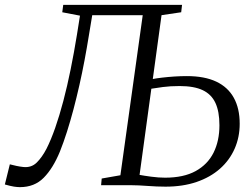

<svg xmlns="http://www.w3.org/2000/svg" viewBox="-48 -763 1034 791"><path d="M34 8Q23.5 8 9.2 5.8Q-5 3.5 -28 -3L-7.5 -86Q5.5 -82.5 19.8 -79.5Q34 -76.5 48 -75Q81 -71.5 103 -93Q125 -114.5 143.5 -150Q162 -186.5 179.5 -236.5Q197 -286.5 213 -347.2Q229 -408 243 -477Q257 -546 269 -620L281.5 -698.5L208.5 -712.5L212.5 -743H702L698.5 -712.5L617.5 -700.5L581.5 -437.5Q596.5 -440.5 620 -443.2Q643.5 -446 670.5 -447.8Q697.5 -449.5 722 -449.5Q794.5 -449.5 842.8 -426.8Q891 -404 915.2 -360.2Q939.5 -316.5 939.5 -253Q939.5 -197.5 918.5 -150Q897.5 -102.5 857.8 -67.5Q818 -32.5 761.5 -13.2Q705 6 634 6Q616 6 597.2 5.2Q578.5 4.5 560 3Q541.5 1.5 524.2 0.8Q507 0 492.5 0H368.5L371 -27.5L448 -41L540 -700.5H332L318 -616Q310 -566 300.2 -514.2Q290.5 -462.5 279 -411.8Q267.5 -361 254.8 -312.8Q242 -264.5 228 -220.5Q214 -176.5 199 -139Q170.5 -69.5 132.2 -30.8Q94 8 34 8ZM632 -31Q708.5 -31 758 -58.2Q807.5 -85.5 831.8 -134Q856 -182.5 856 -247Q856 -303.5 839.5 -339Q823 -374.5 787.2 -391.5Q751.5 -408.5 692 -408.5Q653.5 -408.5 623.2 -404.5Q593 -400.5 575.5 -397.5L527 -42.5Q545.5 -39 575.5 -35Q605.5 -31 632 -31Z"/></svg>

Font: Merriweather 72pt Light
Style: Italic
Weight: 300
Italic angle: -7.8°
Version: Version 2.101